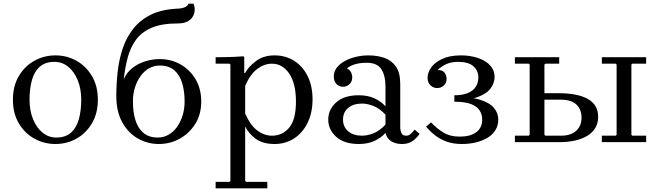

<svg xmlns="http://www.w3.org/2000/svg" viewBox="-20 -770 3560 1040"><path d="M280 -470Q342 -470 394 -441Q446 -412 478 -358Q510 -304 510 -230Q510 -156 478 -102Q446 -48 394 -19Q342 10 280 10Q219 10 166.5 -19Q114 -48 82 -102Q50 -156 50 -230Q50 -304 82 -358Q114 -412 166.5 -441Q219 -470 280 -470ZM285 -25Q335 -25 364.5 -51.5Q394 -78 407 -124Q420 -170 420 -230Q420 -289 401 -335.5Q382 -382 349.5 -408.5Q317 -435 275 -435Q226 -435 196 -409Q166 -383 153 -336.5Q140 -290 140 -230Q140 -171 159 -124.5Q178 -78 210.5 -51.5Q243 -25 285 -25Z M840 10Q779 10 726.5 -20Q674 -50 642 -108Q610 -166 610 -250Q610 -313 617 -378.5Q624 -444 643.5 -504Q663 -564 700 -612Q737 -660 795.5 -689.5Q854 -719 940 -723Q966 -724 981.5 -731Q997 -738 1001 -750H1028Q1035 -734 1034.5 -715.5Q1034 -697 1024.5 -680.5Q1015 -664 995 -653.5Q975 -643 943 -643Q855 -643 800 -619Q745 -595 715 -552.5Q685 -510 671 -455.5Q657 -401 650 -340Q665 -376 695.5 -400.5Q726 -425 765.5 -437.5Q805 -450 845 -450Q907 -450 958 -421Q1009 -392 1039.5 -340.5Q1070 -289 1070 -220Q1070 -151 1038 -99.5Q1006 -48 954 -19Q902 10 840 10ZM835 -25Q866 -25 892.5 -40Q919 -55 938.5 -82Q958 -109 969 -144.5Q980 -180 980 -220Q980 -275 967 -319Q954 -363 924.5 -389Q895 -415 845 -415Q814 -415 787.5 -400Q761 -385 741.5 -358Q722 -331 711 -296Q700 -261 700 -220Q700 -165 713 -121Q726 -77 756 -51Q786 -25 835 -25Z M1467 -470Q1527 -470 1573.5 -440.5Q1620 -411 1646.5 -357.5Q1673 -304 1673 -232Q1673 -160 1646.5 -105.5Q1620 -51 1573.5 -20.5Q1527 10 1467 10Q1404 10 1365.5 -18Q1327 -46 1308 -85V210L1313 215H1428V250H1148V215H1223L1228 210V-420L1223 -425H1148V-460Q1174 -460 1198.5 -460.5Q1223 -461 1247.5 -462Q1272 -463 1298 -465L1303 -460V-375H1308Q1327 -410 1367.5 -440Q1408 -470 1467 -470ZM1453 -35Q1510 -35 1546.5 -78.5Q1583 -122 1583 -220Q1583 -318 1546.5 -371.5Q1510 -425 1453 -425Q1412 -425 1374 -397Q1336 -369 1308 -305V-155Q1336 -91 1374 -63Q1412 -35 1453 -35Z M2157 10Q2123 10 2099 -5Q2075 -20 2068 -50V-300Q2068 -361 2045.5 -395.5Q2023 -430 1966 -430Q1935 -430 1908.5 -423.5Q1882 -417 1859 -400Q1875 -391 1881.5 -378Q1888 -365 1888 -350Q1888 -328 1873 -314Q1858 -300 1838 -300Q1817 -300 1802.5 -315Q1788 -330 1788 -356Q1788 -382 1804 -403Q1820 -424 1847 -439Q1874 -454 1907.5 -462Q1941 -470 1975 -470Q2023 -470 2062 -456.5Q2101 -443 2124.5 -409.5Q2148 -376 2148 -315V-77Q2148 -63 2154.5 -49Q2161 -35 2180 -35Q2194 -35 2205 -45Q2216 -55 2226 -68L2253 -45Q2241 -28 2227 -15.5Q2213 -3 2196 3.5Q2179 10 2157 10ZM1923 10Q1844 10 1801 -29Q1758 -68 1758 -122Q1758 -177 1801 -215.5Q1844 -254 1923 -254Q1973 -254 2009 -237Q2045 -220 2068 -194V-149Q2036 -183 2003 -196Q1970 -209 1941 -209Q1894 -209 1866 -185.5Q1838 -162 1838 -122Q1838 -83 1866 -59Q1894 -35 1941 -35Q1970 -35 2003 -48Q2036 -61 2068 -95V-50Q2045 -24 2009 -7Q1973 10 1923 10Z M2477 -470Q2513 -470 2545.5 -462.5Q2578 -455 2603.5 -440.5Q2629 -426 2644 -404Q2659 -382 2659 -352Q2659 -323 2639.5 -294Q2620 -265 2573 -246.5Q2526 -228 2441 -228V-254Q2487 -254 2515.5 -266.5Q2544 -279 2557.5 -300.5Q2571 -322 2571 -350Q2571 -388 2544 -411.5Q2517 -435 2461 -435Q2424 -435 2397 -422.5Q2370 -410 2350 -390Q2376 -392 2387.5 -377Q2399 -362 2399 -342Q2399 -322 2384.5 -307.5Q2370 -293 2348 -293Q2327 -293 2311.5 -308Q2296 -323 2296 -349Q2296 -377 2315.5 -404.5Q2335 -432 2375.5 -451Q2416 -470 2477 -470ZM2441 -246Q2529 -246 2581 -229.5Q2633 -213 2656 -185Q2679 -157 2679 -122Q2679 -91 2664 -66Q2649 -41 2622 -24.5Q2595 -8 2559 1Q2523 10 2482 10Q2435 10 2399 -3Q2363 -16 2336 -37.5Q2309 -59 2288 -84L2315 -107Q2347 -73 2382.5 -51.5Q2418 -30 2470 -30Q2528 -30 2560 -54Q2592 -78 2592 -123Q2592 -148 2579 -170Q2566 -192 2533.5 -205.5Q2501 -219 2441 -219Z M3400 -40 3405 -35H3480V0H3240V-35H3315L3320 -40V-420L3315 -425H3240V-460H3480V-425H3405L3400 -420ZM2769 0V-35H2844L2849 -40V-420L2844 -425H2769V-460H3009V-425H2934L2929 -420V-265H3009Q3057 -265 3096 -257.5Q3135 -250 3163 -234.5Q3191 -219 3205.5 -195Q3220 -171 3220 -137Q3220 -104 3205.5 -78.5Q3191 -53 3163 -35.5Q3135 -18 3096 -9Q3057 0 3009 0ZM2934 -35H3019Q3072 -35 3101 -61.5Q3130 -88 3130 -133Q3130 -177 3102.5 -203.5Q3075 -230 3019 -230H2929V-40Z"/></svg>

Font: Brygada 1918
Style: Regular
Weight: 400
Designer: Mateusz Machalski | Borys Kosmynka | Przemek Hoffer
Foundry: NIEPODLEGLA 2018
Version: Version 3.006